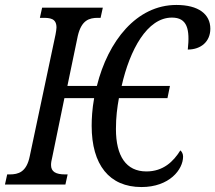

<svg xmlns="http://www.w3.org/2000/svg" viewBox="-37 -745 869 775"><path d="M534 10C647 10 702 -61 702 -113C702 -124 697 -133 691 -138C663 -93 622 -53 554 -53C472 -53 431 -115 431 -224C431 -273 436 -310 443 -349H639L649 -398H454C487 -544 557 -674 657 -674C719 -674 730 -627 721 -545C774 -545 812 -577 812 -629C812 -688 764 -725 675 -725C514 -725 399 -579 354 -398H235L277 -600C292 -664 323 -673 359 -673H369L378 -714H133L124 -673H135C163 -673 191 -672 191 -634C191 -627 189 -616 187 -605L83 -114C70 -50 37 -41 2 -41H-8L-17 0H227L236 -41H226C188 -41 169 -52 169 -79C169 -89 171 -98 174 -111L223 -349H343C335 -305 333 -265 333 -237C333 -80 404 10 534 10Z"/></svg>

Font: Noto Serif ExtraCondensed
Style: Italic
Weight: 400
Width: 2
Italic angle: -12°
Designer: Monotype Design Team
Foundry: Monotype Imaging Inc.
Version: Version 2.014